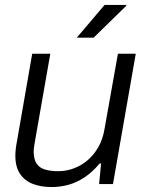

<svg xmlns="http://www.w3.org/2000/svg" viewBox="-20 -743 593 775"><path d="M188 12Q146 12 113 -0.5Q80 -13 61 -41Q42 -69 42 -114Q42 -127 43.5 -141Q45 -155 48 -170L110 -526H183L121 -172Q119 -161 117.5 -150.5Q116 -140 116 -131Q116 -99 128.5 -81.5Q141 -64 164 -58Q187 -52 215 -52Q246 -52 275.5 -62.5Q305 -73 331 -94Q357 -115 376 -147.5Q395 -180 402 -223L456 -526H528L436 0H380L388 -83H382Q353 -48 321 -27Q289 -6 256 3Q223 12 188 12ZM290 -591 402 -723H490V-720L358 -591Z"/></svg>

Font: Archivo SemiBold Light
Style: Italic
Weight: 300
Italic angle: -10°
Version: Version 2.001